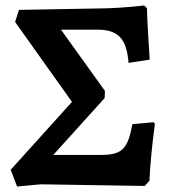

<svg xmlns="http://www.w3.org/2000/svg" viewBox="-20 -674 629 699"><path d="M42 5 129 -3 507 3 524 -16C526 -66 534 -152 544 -223L539 -229L462 -222C445 -130 424 -110 346 -110H174L361 -317L362 -343L202 -566H334C411 -566 441 -533 448 -445L525 -457C520 -532 516 -600 515 -644L505 -654C445 -647 379 -643 327 -643L49 -638L35 -594L242 -303L19 -56Z"/></svg>

Font: Alegreya SC
Style: Bold
Weight: 700
Designer: Juan Pablo del Peral
Foundry: Huerta Tipografica
Version: Version 2.007;PS 002.007;hotconv 1.0.88;makeotf.lib2.5.64775